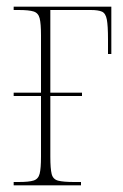

<svg xmlns="http://www.w3.org/2000/svg" viewBox="-20 -556 368 576"><path d="M21 0V-10H36Q67 -10 81 -14.5Q95 -19 99 -35Q103 -51 103 -86V-268H21V-278H103V-450Q103 -485 99 -501Q95 -517 81 -521.5Q67 -526 36 -526H21V-536H314V-394H304V-438Q304 -479 300.5 -497.5Q297 -516 286 -521Q275 -526 252 -526H131V-278H226V-268H131V-86Q131 -50 135 -34Q139 -18 154.5 -14Q170 -10 202 -10H223V0Z"/></svg>

Font: Noto Serif Display ExtraCondensed Thin
Style: Regular
Weight: 100
Width: 2
Designer: Monotype Design Team
Foundry: Monotype Imaging Inc.
Version: Version 2.009